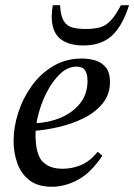

<svg xmlns="http://www.w3.org/2000/svg" viewBox="-20 -703 514 735"><path d="M179 12Q124 12 92 -13.5Q60 -39 46 -79Q32 -119 32 -163Q32 -217 50 -272.5Q68 -328 102 -375Q136 -422 184.5 -450.5Q233 -479 294 -479Q316 -479 340.5 -473Q365 -467 383 -447.5Q401 -428 401 -389Q401 -341 372.5 -306.5Q344 -272 299 -250Q254 -228 203.5 -216.5Q153 -205 109 -202V-231Q167 -233 213.5 -253Q260 -273 287.5 -308.5Q315 -344 315 -393Q315 -420 305.5 -434Q296 -448 273 -448Q240 -448 211.5 -421.5Q183 -395 161.5 -354.5Q140 -314 128 -269.5Q116 -225 116 -189Q116 -113 142.5 -85Q169 -57 219 -57Q257 -57 291 -71.5Q325 -86 354 -122L372 -107Q327 -40 277 -14Q227 12 179 12ZM299 -529Q241 -529 209.5 -555.5Q178 -582 178 -640Q178 -650 179 -660.5Q180 -671 182 -683H210Q212 -644 223 -624.5Q234 -605 255 -598.5Q276 -592 307 -592Q341 -592 363.5 -598.5Q386 -605 404.5 -625Q423 -645 443 -683H474Q449 -604 408.5 -566.5Q368 -529 299 -529Z"/></svg>

Font: STIX Two Text
Style: Italic
Weight: 400
Italic angle: -12°
Designer: Ross Mills, John Hudson & Paul Hanslow, Tiro Typeworks Ltd; with prior portions MicroPress Inc. and Coen Hoffman, Elsevi
Foundry: Tiro Typeworks Ltd
Version: Version 2.13 b171